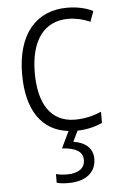

<svg xmlns="http://www.w3.org/2000/svg" viewBox="-55 -581 532 859"><g transform="rotate(-5 211.0 -151.0)"><path d="M342 142C342 94 308 66 255 58L278 10C322 9 360 -1 390 -15V-65C355 -50 315 -40 272 -40C161 -40 110 -128 110 -263C110 -409 171 -492 280 -492C312 -492 348 -484 378 -470L395 -517C364 -533 324 -542 279 -542C140 -542 53 -442 53 -262C53 -103 117 -6 238 8L202 83C260 87 295 103 295 143C295 181 264 201 216 201C197 201 179 199 165 195V234C178 238 197 240 218 240C295 240 342 203 342 142Z"/></g></svg>

Font: Noto Sans Devanagari SemiCondensed Light
Style: Regular
Weight: 300
Width: 4
Designer: Jelle Bosma - Monotype Design Team
Foundry: Monotype Imaging Inc.
Version: Version 2.004